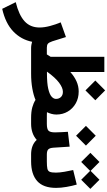

<svg xmlns="http://www.w3.org/2000/svg" viewBox="327 -1104 998 1787"><g transform="rotate(90 826.5 -210.0)"><path d="M321.3 -9.3Q301.3 92.8 225.3 165.8Q149.4 238.8 14.6 269L-47.4 143.1Q72.3 113.8 130.4 60.8Q188.5 7.8 188.5 -79.1Q188.5 -123 174.3 -176.3Q160.2 -229.5 140.6 -275.4L277.3 -324.2L316.9 -197.3Q327.6 -166 339.6 -156.2Q351.6 -146.5 376.5 -146.5H395.5V0H381.8Q364.7 0 349.4 -2.7Q334 -5.4 321.3 -9.3Z M682.1 -597.7 773.9 -689 865.7 -597.7 773.9 -505.9ZM976.6 -147.5Q988.3 -147 1001.5 -146.7Q1014.6 -146.5 1031.2 -146.5H1045.9V0H1030.8Q971.7 0 931.2 -11.2Q890.6 -22.5 862.3 -41Q818.8 -22.5 755.9 -11.2Q692.9 0 618.2 0H376V-146.5H439Q444.8 -156.2 450.4 -165Q456.1 -173.8 461.4 -182.1V-681.6H602.5V-364.7Q644 -402.3 689.5 -422.6Q734.9 -442.9 784.2 -442.9Q846.2 -442.9 894.5 -415.5Q942.9 -388.2 970.7 -341.3Q998.5 -294.4 998.5 -235.4Q998.5 -212.4 992.4 -189.9Q986.3 -167.5 976.6 -147.5ZM615.7 -147.5Q706.5 -147.5 758.3 -159.4Q810.1 -171.4 831.5 -190.4Q853 -209.5 853 -231.4Q853 -259.8 835.4 -277.8Q817.9 -295.9 787.1 -295.9Q750 -295.9 702.4 -260.5Q654.8 -225.1 599.1 -147.5Z M1381.3 0H1369.6Q1282.2 0 1234.4 -52.2Q1204.6 -25.4 1166.7 -12.7Q1128.9 0 1085.4 0H1026.4V-146.5H1085.4Q1134.3 -146.5 1149.4 -162.4Q1164.6 -178.2 1164.6 -223.1Q1164.6 -251.5 1162.6 -282.5Q1160.6 -313.5 1159.2 -342.3L1297.4 -358.9L1307.1 -208Q1309.6 -172.9 1323 -159.7Q1336.4 -146.5 1370.6 -146.5H1381.3ZM1104 -510.3 1195.8 -601.6 1287.6 -510.3 1195.8 -418.5Z M1650.4 -424.8Q1663.1 -381.8 1672.1 -329.6Q1681.2 -277.3 1681.2 -232.4Q1681.2 -113.3 1617.7 -56.6Q1554.2 0 1434.6 0H1361.8V-146.5H1434.6Q1480 -146.5 1502.2 -151.4Q1524.4 -156.2 1531.7 -174.1Q1539.1 -191.9 1539.1 -231Q1539.1 -264.2 1531.2 -310.3Q1523.4 -356.4 1515.1 -391.6ZM1355 -551.8 1439.9 -636.2 1522.9 -553.7 1605.5 -636.2 1690.4 -551.3 1605.5 -466.3 1522.9 -549.3 1439.9 -466.3Z"/></g></svg>

Font: Vazir Black WOL-UI
Style: Black-WOL-UI
Weight: 900
Designer: Saber Rastikerdar
Foundry: Saber Rastikerdar
Version: Version 30.0.0